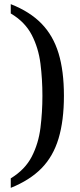

<svg xmlns="http://www.w3.org/2000/svg" viewBox="-20 -780 386 928"><path d="M32 82Q101 40 133.5 -23Q166 -86 175.5 -162Q185 -238 185 -317Q185 -397 175.5 -472.5Q166 -548 133.5 -611Q101 -674 32 -715V-760Q124 -724 180.5 -666Q237 -608 263 -522.5Q289 -437 289 -317Q289 -197 263 -110.5Q237 -24 180.5 33.5Q124 91 32 128Z"/></svg>

Font: Noto Serif Yezidi
Style: Regular
Weight: 400
Designer: Dalton Maag Ltd
Foundry: Dalton Maag Ltd
Version: Version 1.001; ttfautohint (v1.8.4.7-5d5b)